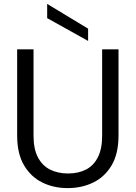

<svg xmlns="http://www.w3.org/2000/svg" viewBox="-20 -953 696 985"><path d="M327 12Q255 12 196.5 -17Q138 -46 103 -105.5Q68 -165 68 -258V-700H152V-257Q152 -189 174.5 -146Q197 -103 237 -83Q277 -63 329 -63Q382 -63 421 -83Q460 -103 482 -146Q504 -189 504 -257V-700H588V-258Q588 -165 553 -105.5Q518 -46 459 -17Q400 12 327 12ZM432 -743 222 -860V-933L432 -806Z"/></svg>

Font: DM Sans 24pt
Style: Regular
Weight: 400
Designer: Colophon Foundry, Jonny Pinhorn
Foundry: Colophon Foundry
Version: Version 4.004;gftools[0.9.30]